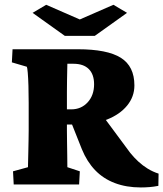

<svg xmlns="http://www.w3.org/2000/svg" viewBox="-20 -782 692 814"><path d="M38.1 0 35.2 -55.7 98.6 -73.2Q98.6 -79.1 99.1 -97.2Q99.6 -115.2 100.1 -139.6Q100.6 -164.1 101.1 -188Q101.6 -211.9 101.6 -228.5V-345.7Q101.6 -383.8 100.6 -417.5Q99.6 -451.2 97.7 -473.6Q95.7 -496.1 93.8 -499L30.3 -517.6L33.2 -573.2H309.6Q434.6 -573.2 492.2 -537.1Q549.8 -501 549.8 -419.9Q549.8 -372.1 519 -334.5Q488.3 -296.9 434.1 -275.4Q379.9 -253.9 309.6 -253.9H238.3V-318.4H282.2Q324.2 -318.4 351.6 -348.1Q378.9 -377.9 378.9 -424.8Q378.9 -466.8 356.4 -489.3Q334 -511.7 291 -511.7H265.6Q265.6 -507.8 265.1 -489.3Q264.6 -470.7 264.2 -444.8Q263.7 -418.9 263.7 -392.6Q263.7 -366.2 263.7 -347.7V-228.5Q263.7 -212.9 264.2 -182.6Q264.6 -152.3 265.1 -121.6Q265.6 -90.8 265.6 -73.2L318.4 -55.7L315.4 0ZM577.1 12.7Q515.6 12.7 466.8 -5.9Q418 -24.4 383.3 -60.5Q348.6 -96.7 327.1 -149.4L279.3 -269.5L409.2 -299.8L532.2 -133.8Q547.9 -114.3 566.4 -97.2Q585 -80.1 606.4 -66.9Q627.9 -53.7 652.3 -45.9L651.4 5.9Q631.8 9.8 613.8 11.2Q595.7 12.7 577.1 12.7ZM118.2 -727.5 175.8 -761.7 352.5 -684.6H284.2L460.9 -761.7L518.6 -727.5L381.8 -629.9H254.9Z"/></svg>

Font: Crimson Pro Black
Style: Regular
Weight: 900
Designer: Jacques Le Bailly
Foundry: Baron von Fonthausen
Version: Version 1.003